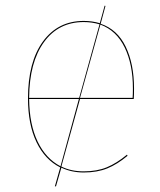

<svg xmlns="http://www.w3.org/2000/svg" viewBox="-20 -601 565 679"><path d="M263 -251 197 -12Q231 5 276 5Q323 5 358 -9.5Q393 -24 429 -54L431 -50Q395 -20 359.5 -5.5Q324 9 276 9Q233 9 197 -8L178 58H174L193 -9Q139 -36 109 -98.5Q79 -161 79 -253Q79 -382 132 -454.5Q185 -527 276 -527Q306 -527 333 -519L350 -581L353 -580L336 -517Q395 -497 424.5 -436Q454 -375 454 -288Q454 -265 453 -251ZM83 -255H260L332 -515Q305 -523 276 -523Q187 -523 135.5 -452Q84 -381 83 -255ZM335 -514 263 -255H449Q450 -268 450 -288Q450 -373 421 -433Q392 -493 335 -514ZM259 -251H83Q84 -161 113 -100.5Q142 -40 194 -13Z"/></svg>

Font: FiraGO Four
Style: Regular
Weight: 100
Designer: bBox Type
Foundry: bBox Type GmbH
Version: Version 1.001